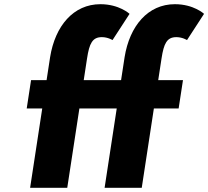

<svg xmlns="http://www.w3.org/2000/svg" viewBox="-20 -895 992 915"><path d="M557 -513H379L394.9 -617C405.8 -688 420.4 -718 465.4 -718C494.4 -718 516.2 -704 516.2 -704L597.4 -829C597.4 -829 548.4 -875 458.4 -875C330.4 -875 242.6 -772 218.7 -622L202 -513H128L107.3 -378H181.3L123.5 0H300.5L358.3 -378H536.3L478.5 0H655.5L713.3 -378H831.3L852 -513H734L749.9 -617C760.8 -688 775.4 -718 820.4 -718C849.4 -718 871.2 -704 871.2 -704L952.4 -829C952.4 -829 903.4 -875 813.4 -875C685.4 -875 597.6 -772 573.7 -622Z"/></svg>

Font: Sztylet
Style: BdObl
Weight: 700
Foundry: Cannot Into Space Fonts, PlusOne Fonts
Version: Version 0.12